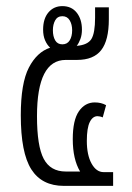

<svg xmlns="http://www.w3.org/2000/svg" viewBox="-20 -608 432 628"><path d="M189 0Q117 0 82.5 -54Q48 -108 48 -231Q48 -336 74.5 -387Q101 -438 144 -452Q134 -461 127.5 -476Q121 -491 121 -511Q121 -547 138.5 -567.5Q156 -588 184 -588Q214 -588 231 -566.5Q248 -545 248 -511Q248 -494 243 -480.5Q238 -467 231 -458Q267 -461 279 -480.5Q291 -500 291 -550V-584H336V-545Q336 -476 311 -444Q286 -412 232 -412H195Q101 -412 101 -228Q101 -130 123 -88.5Q145 -47 195 -47H242Q218 -87 218 -153Q218 -215 238 -244Q258 -273 290 -273Q311 -273 327 -264L316 -224Q312 -226 307 -227Q302 -228 299 -228Q283 -228 273.5 -208.5Q264 -189 264 -147Q264 -101 279.5 -73Q295 -45 319 -45H350V0ZM184 -463Q200 -463 208 -476Q216 -489 216 -509Q216 -528 208 -541.5Q200 -555 184 -555Q168 -555 160.5 -541.5Q153 -528 153 -509Q153 -489 160.5 -476Q168 -463 184 -463Z"/></svg>

Font: Noto Sans Thai UI ExtCond Light
Style: Regular
Weight: 300
Width: 2
Designer: Monotype Design Team
Foundry: Monotype Imaging Inc.
Version: Version 2.000; ttfautohint (v1.8.4.7-5d5b)